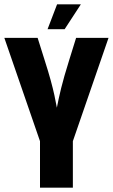

<svg xmlns="http://www.w3.org/2000/svg" viewBox="-20 -868 522 888"><path d="M332 -693H482L317 -215V0H165V-215L0 -693H154L187 -588Q204 -535 214.5 -496.5Q225 -458 231.5 -428Q238 -398 243 -370Q251 -412 263 -461Q275 -510 300 -590ZM244 -848H354L279 -733H200Z"/></svg>

Font: Khand Variable Light
Style: Regular
Weight: 300
Designer: Satya Rajpurohit
Foundry: Indian Type Foundry
Version: Version 3.000